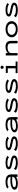

<svg xmlns="http://www.w3.org/2000/svg" viewBox="3390 -4098 719 7540"><g transform="rotate(-90 3750.0 -328.5)"><path d="M316 11Q198 11 134.5 -24Q71 -59 71 -117Q71 -166 116 -203Q161 -240 240.5 -260.5Q320 -281 423 -281Q454 -281 496 -279Q538 -277 579 -274Q566 -347 510 -372.5Q454 -398 363 -398Q310 -398 261.5 -387Q213 -376 174 -350L116 -404Q216 -470 369 -470Q459 -470 527 -450.5Q595 -431 633 -382.5Q671 -334 671 -247V0H574V-65Q547 -34 501.5 -17.5Q456 -1 406 5Q356 11 316 11ZM167 -123Q167 -100 190 -86Q213 -72 249.5 -66Q286 -60 329 -60Q433 -60 502 -95.5Q571 -131 581 -205Q545 -208 503.5 -210.5Q462 -213 431 -213Q354 -213 294.5 -202.5Q235 -192 201 -172Q167 -152 167 -123Z M1131 10Q1035 10 966 -8Q897 -26 838 -65L894 -138L901 -146L906 -141Q907 -133 911.5 -127.5Q916 -122 929 -112Q965 -90 1013 -77.5Q1061 -65 1134 -65Q1219 -65 1270 -81.5Q1321 -98 1321 -126Q1321 -145 1302.5 -157Q1284 -169 1242.5 -179Q1201 -189 1131 -202Q1002 -223 936.5 -254Q871 -285 871 -346Q871 -400 936.5 -435.5Q1002 -471 1128 -471Q1196 -471 1244.5 -462.5Q1293 -454 1330.5 -437.5Q1368 -421 1402 -396L1344 -338L1337 -331L1332 -336Q1332 -345 1326.5 -349.5Q1321 -354 1308 -363Q1239 -398 1131 -398Q1056 -398 1010.5 -385.5Q965 -373 965 -350Q965 -324 1014 -308.5Q1063 -293 1178 -273Q1306 -251 1360 -218.5Q1414 -186 1414 -132Q1414 -69 1343 -29.5Q1272 10 1131 10Z M1881 10Q1785 10 1716 -8Q1647 -26 1588 -65L1644 -138L1651 -146L1656 -141Q1657 -133 1661.5 -127.5Q1666 -122 1679 -112Q1715 -90 1763 -77.5Q1811 -65 1884 -65Q1969 -65 2020 -81.5Q2071 -98 2071 -126Q2071 -145 2052.5 -157Q2034 -169 1992.5 -179Q1951 -189 1881 -202Q1752 -223 1686.5 -254Q1621 -285 1621 -346Q1621 -400 1686.5 -435.5Q1752 -471 1878 -471Q1946 -471 1994.5 -462.5Q2043 -454 2080.5 -437.5Q2118 -421 2152 -396L2094 -338L2087 -331L2082 -336Q2082 -345 2076.5 -349.5Q2071 -354 2058 -363Q1989 -398 1881 -398Q1806 -398 1760.5 -385.5Q1715 -373 1715 -350Q1715 -324 1764 -308.5Q1813 -293 1928 -273Q2056 -251 2110 -218.5Q2164 -186 2164 -132Q2164 -69 2093 -29.5Q2022 10 1881 10Z M2566 11Q2448 11 2384.5 -24Q2321 -59 2321 -117Q2321 -166 2366 -203Q2411 -240 2490.5 -260.5Q2570 -281 2673 -281Q2704 -281 2746 -279Q2788 -277 2829 -274Q2816 -347 2760 -372.5Q2704 -398 2613 -398Q2560 -398 2511.5 -387Q2463 -376 2424 -350L2366 -404Q2466 -470 2619 -470Q2709 -470 2777 -450.5Q2845 -431 2883 -382.5Q2921 -334 2921 -247V0H2824V-65Q2797 -34 2751.5 -17.5Q2706 -1 2656 5Q2606 11 2566 11ZM2417 -123Q2417 -100 2440 -86Q2463 -72 2499.5 -66Q2536 -60 2579 -60Q2683 -60 2752 -95.5Q2821 -131 2831 -205Q2795 -208 2753.5 -210.5Q2712 -213 2681 -213Q2604 -213 2544.5 -202.5Q2485 -192 2451 -172Q2417 -152 2417 -123Z M3381 10Q3285 10 3216 -8Q3147 -26 3088 -65L3144 -138L3151 -146L3156 -141Q3157 -133 3161.5 -127.5Q3166 -122 3179 -112Q3215 -90 3263 -77.5Q3311 -65 3384 -65Q3469 -65 3520 -81.5Q3571 -98 3571 -126Q3571 -145 3552.5 -157Q3534 -169 3492.5 -179Q3451 -189 3381 -202Q3252 -223 3186.5 -254Q3121 -285 3121 -346Q3121 -400 3186.5 -435.5Q3252 -471 3378 -471Q3446 -471 3494.5 -462.5Q3543 -454 3580.5 -437.5Q3618 -421 3652 -396L3594 -338L3587 -331L3582 -336Q3582 -345 3576.5 -349.5Q3571 -354 3558 -363Q3489 -398 3381 -398Q3306 -398 3260.5 -385.5Q3215 -373 3215 -350Q3215 -324 3264 -308.5Q3313 -293 3428 -273Q3556 -251 3610 -218.5Q3664 -186 3664 -132Q3664 -69 3593 -29.5Q3522 10 3381 10Z M4131 10Q4035 10 3966 -8Q3897 -26 3838 -65L3894 -138L3901 -146L3906 -141Q3907 -133 3911.5 -127.5Q3916 -122 3929 -112Q3965 -90 4013 -77.5Q4061 -65 4134 -65Q4219 -65 4270 -81.5Q4321 -98 4321 -126Q4321 -145 4302.5 -157Q4284 -169 4242.5 -179Q4201 -189 4131 -202Q4002 -223 3936.5 -254Q3871 -285 3871 -346Q3871 -400 3936.5 -435.5Q4002 -471 4128 -471Q4196 -471 4244.5 -462.5Q4293 -454 4330.5 -437.5Q4368 -421 4402 -396L4344 -338L4337 -331L4332 -336Q4332 -345 4326.5 -349.5Q4321 -354 4308 -363Q4239 -398 4131 -398Q4056 -398 4010.5 -385.5Q3965 -373 3965 -350Q3965 -324 4014 -308.5Q4063 -293 4178 -273Q4306 -251 4360 -218.5Q4414 -186 4414 -132Q4414 -69 4343 -29.5Q4272 10 4131 10Z M4647 0V-75H4835V-384H4656V-460H4930V-75H5103V0ZM4877 -545Q4851 -545 4833 -563Q4815 -581 4815 -606Q4815 -632 4832.5 -650Q4850 -668 4877 -668Q4902 -668 4921 -649.5Q4940 -631 4940 -606Q4940 -581 4921 -563Q4902 -545 4877 -545Z M5342 0V-460H5436V-377Q5466 -416 5531.5 -443.5Q5597 -471 5690 -471Q5755 -471 5805 -449.5Q5855 -428 5884.5 -384Q5914 -340 5914 -270V0H5819V-267Q5819 -334 5778.5 -363Q5738 -392 5659 -392Q5601 -392 5550 -376Q5499 -360 5467.5 -330.5Q5436 -301 5436 -259V0Z M6373 8Q6278 9 6206 -21.5Q6134 -52 6094 -105.5Q6054 -159 6054 -230Q6054 -301 6094 -355Q6134 -409 6206 -439.5Q6278 -470 6373 -470Q6469 -470 6539.5 -439.5Q6610 -409 6649.5 -355Q6689 -301 6689 -230Q6689 -159 6649.5 -105.5Q6610 -52 6539.5 -22Q6469 8 6373 8ZM6373 -68Q6437 -68 6485.5 -87.5Q6534 -107 6562 -144Q6590 -181 6590 -231Q6590 -282 6562 -318.5Q6534 -355 6485.5 -374.5Q6437 -394 6373 -394Q6310 -394 6260 -374.5Q6210 -355 6181 -318.5Q6152 -282 6152 -231Q6152 -181 6181 -144Q6210 -107 6260 -87.5Q6310 -68 6373 -68Z M7131 10Q7035 10 6966 -8Q6897 -26 6838 -65L6894 -138L6901 -146L6906 -141Q6907 -133 6911.5 -127.5Q6916 -122 6929 -112Q6965 -90 7013 -77.5Q7061 -65 7134 -65Q7219 -65 7270 -81.5Q7321 -98 7321 -126Q7321 -145 7302.5 -157Q7284 -169 7242.5 -179Q7201 -189 7131 -202Q7002 -223 6936.5 -254Q6871 -285 6871 -346Q6871 -400 6936.5 -435.5Q7002 -471 7128 -471Q7196 -471 7244.5 -462.5Q7293 -454 7330.5 -437.5Q7368 -421 7402 -396L7344 -338L7337 -331L7332 -336Q7332 -345 7326.5 -349.5Q7321 -354 7308 -363Q7239 -398 7131 -398Q7056 -398 7010.5 -385.5Q6965 -373 6965 -350Q6965 -324 7014 -308.5Q7063 -293 7178 -273Q7306 -251 7360 -218.5Q7414 -186 7414 -132Q7414 -69 7343 -29.5Q7272 10 7131 10Z"/></g></svg>

Font: Inconsolata ExtraExpanded Medium
Style: Regular
Weight: 500
Width: 8
Monospace: yes
Designer: Raph Levien, Cyreal, Brenton Simpson
Foundry: Raph Levien, Cyreal, Google
Version: Version 3.001; ttfautohint (v1.8.2.53-6de2)